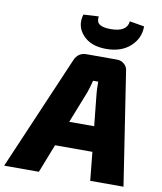

<svg xmlns="http://www.w3.org/2000/svg" viewBox="-142 -990 903 1068"><g transform="rotate(10 309.5 -456.0)"><path d="M504 -912 587 -898Q587 -830 536 -784Q485 -738 400 -738Q313 -738 268 -788Q223 -838 243 -904L329 -909Q324 -878 343 -864.5Q362 -851 406 -851Q498 -851 504 -912ZM425 -161H214L151 0H-45L232 -645Q251 -690 299 -690H471Q494 -690 511.5 -675Q529 -660 531 -638L629 0H441ZM410 -303 392 -479Q389 -503 389 -551H360Q351 -514 339 -480L269 -303Z"/></g></svg>

Font: Exo 2.0 Extra Bold
Style: Italic
Weight: 800
Italic angle: -8°
Designer: Natanael Gama
Version: Version 1.001;PS 001.001;hotconv 1.0.70;makeotf.lib2.5.58329